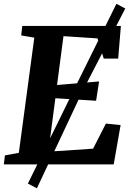

<svg xmlns="http://www.w3.org/2000/svg" viewBox="-28 -882 702 1030"><path d="M-7.5 0 -1.5 -48.5 73 -62 156 -680 86 -692 91.5 -743H620.5L606 -567.5H528.5L495 -676L312.5 -688L278 -426L503.5 -445L487.5 -341.5L269 -355L231.5 -68.5L471.5 -84.5L540 -219L619 -211L582 0ZM121.5 103 374.5 -412.5 596.5 -861.5 644 -836.5 413.5 -390 170 128Z"/></svg>

Font: Merriweather 20pt ExtraBold
Style: Italic
Weight: 800
Italic angle: -7.8°
Version: Version 2.101